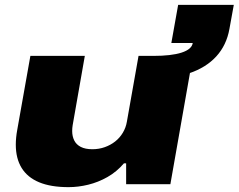

<svg xmlns="http://www.w3.org/2000/svg" viewBox="-20 -758 982 790"><path d="M262 12Q189 12 141 -8Q93 -28 69 -67Q45 -106 45 -163Q45 -177 46.5 -192.5Q48 -208 51 -224L105 -528H329L279 -243Q278 -237 277.5 -231Q277 -225 277 -219Q277 -197 285.5 -180Q294 -163 312.5 -153.5Q331 -144 360 -144Q387 -144 411 -152.5Q435 -161 454 -176Q473 -191 485.5 -212Q498 -233 502 -257L550 -528H774L681 0H499V-86H490Q460 -51 422 -29.5Q384 -8 343 2Q302 12 262 12ZM593 -433 610 -528Q685 -528 727 -541.5Q769 -555 773 -581H685L713 -738H942L924 -639Q912 -572 870 -526Q828 -480 758.5 -456.5Q689 -433 593 -433Z"/></svg>

Font: Archivo Expanded Black
Style: Italic
Weight: 900
Width: 7
Italic angle: -10°
Designer: Hector Gatti
Foundry: Omnibus-Type
Version: Version 2.001